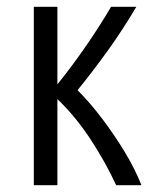

<svg xmlns="http://www.w3.org/2000/svg" viewBox="-20 -542 439 562"><path d="M79 0V-522H148V-295Q193 -351 233.5 -410Q274 -469 305 -522H379Q340 -456 297 -396Q254 -336 207 -278Q244 -241 279.5 -194Q315 -147 345 -97.5Q375 -48 394 0H320Q289 -67 245.5 -133.5Q202 -200 148 -252V0Z"/></svg>

Font: Ubuntu Sans Condensed
Style: Regular
Weight: 400
Width: 3
Designer: Dalton Maag Ltd
Foundry: Dalton Maag Ltd
Version: Version 1.006; ttfautohint (v1.8.4.7-5d5b)